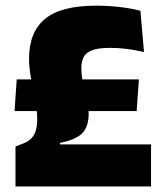

<svg xmlns="http://www.w3.org/2000/svg" viewBox="-20 -674 591 694"><path d="M32.5 -272.5 40.5 -387H482L474 -272.5ZM196.5 -152H526V0H36V-144.5L64.5 -155.5Q82.5 -162.5 93.5 -174Q104.5 -185.5 109.5 -202.5Q114.5 -219.5 114.5 -243Q114.5 -266.5 110 -293.5Q105.5 -320.5 99.8 -349.2Q94 -378 89.5 -406.8Q85 -435.5 85 -462Q85 -557.5 142.5 -605.5Q200 -653.5 327.5 -653.5Q369.5 -653.5 411.5 -648.8Q453.5 -644 487.5 -635L500.5 -486Q469.5 -493 439.8 -497Q410 -501 378 -501Q335 -501 312.5 -492.2Q290 -483.5 282 -467Q274 -450.5 274 -426.5Q274 -406.5 278 -385.2Q282 -364 287.2 -343Q292.5 -322 296.5 -302Q300.5 -282 300.5 -263.5Q300.5 -216 277 -192.2Q253.5 -168.5 196.5 -157.5Z"/></svg>

Font: Anek Gujarati ExtraBold
Style: Regular
Weight: 800
Version: Version 1.003